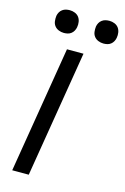

<svg xmlns="http://www.w3.org/2000/svg" viewBox="-140 -1014 703 1077"><g transform="rotate(15 211.0 -475.5)"><path d="M46 0 167 -735H263L142 0ZM356 -819Q340 -819 325.5 -825Q311 -831 302 -842.5Q293 -854 291 -869.5Q289 -885 291 -901Q293 -912 298.5 -922Q304 -932 313.5 -939Q323 -946 334 -948.5Q345 -951 356 -951Q372 -951 386.5 -945Q401 -939 409.5 -927.5Q418 -916 420.5 -900.5Q423 -885 420 -869Q418 -858 412.5 -848Q407 -838 398 -831Q389 -824 378 -821.5Q367 -819 356 -819ZM126 -819Q110 -819 95.5 -825Q81 -831 72 -842.5Q63 -854 61 -869.5Q59 -885 61 -901Q63 -912 68.5 -922Q74 -932 83.5 -939Q93 -946 104 -948.5Q115 -951 126 -951Q142 -951 156.5 -945Q171 -939 179.5 -927.5Q188 -916 190.5 -900.5Q193 -885 190 -869Q188 -858 182.5 -848Q177 -838 168 -831Q159 -824 148 -821.5Q137 -819 126 -819Z"/></g></svg>

Font: Iosevka Aile Medium Oblique
Style: Regular
Weight: 500
Italic angle: -9°
Designer: Belleve Invis
Foundry: Belleve Invis
Version: Version 31.1.0; ttfautohint (v1.8.4)